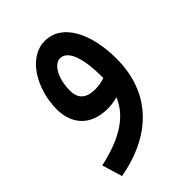

<svg xmlns="http://www.w3.org/2000/svg" viewBox="-178 -437 749 749"><g transform="rotate(-45 196.5 -63.0)"><path d="M47 230C243 195 356 75 356 -109C356 -245 304 -356 207 -356C113 -356 51 -242 51 -134C51 -59 93 5 195 5C213 5 232 2 249 -3C221 66 153 118 22 146ZM139 -149C139 -218 169 -266 201 -266C247 -266 266 -192 266 -100C266 -97 266 -94 266 -92C249 -86 230 -83 212 -83C172 -83 139 -98 139 -149Z"/></g></svg>

Font: Noto Sans Arabic ExtCond Med
Style: Regular
Weight: 500
Width: 2
Designer: Monotype Design Team, Nadine Chahine, Nizar Qandah and Khaled Hosny
Foundry: Monotype Imaging Inc.
Version: Version 2.012